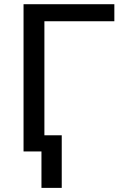

<svg xmlns="http://www.w3.org/2000/svg" viewBox="-20 -732 665 928"><path d="M532.7 -711.6V-629.3H194.6V0H93.8V-711.6ZM278.4 -78.1V176.1H180.4V-78.1Z"/></svg>

Font: Interface
Style: Regular
Weight: 400
Designer: Rasmus Andersson
Foundry: rsms
Version: Version 1.8